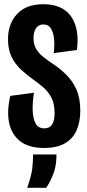

<svg xmlns="http://www.w3.org/2000/svg" viewBox="-20 -691 414 911"><path d="M188 11Q116 11 75 -21.5Q34 -54 23 -110Q12 -166 29 -236L141 -251Q134 -207 135 -168.5Q136 -130 148.5 -106Q161 -82 191 -82Q239 -82 239 -154Q239 -198 224.5 -226.5Q210 -255 187 -275Q164 -295 140 -312Q109 -334 81 -359.5Q53 -385 35.5 -420Q18 -455 18 -505Q18 -578 61 -624.5Q104 -671 186 -671Q277 -671 317.5 -612.5Q358 -554 345 -454L235 -439Q239 -469 237 -500.5Q235 -532 223 -553.5Q211 -575 185 -575Q164 -575 151.5 -558Q139 -541 139 -511Q139 -480 151.5 -459Q164 -438 183.5 -422.5Q203 -407 222 -394Q261 -369 292.5 -338.5Q324 -308 342.5 -266.5Q361 -225 361 -166Q361 -114 344 -74Q327 -34 289 -11.5Q251 11 188 11ZM109 200Q130 141 133.5 105Q137 69 137 42H248Q248 96 233 134.5Q218 173 199 200Z"/></svg>

Font: Bricolage Grotesque 48pt Condensed SemiBold
Style: Regular
Weight: 600
Width: 3
Designer: Mathieu Triay
Foundry: Atelier Triay
Version: Version 1.000; ttfautohint (v1.8.4.7-5d5b);gftools[0.9.32]